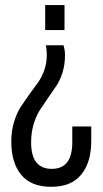

<svg xmlns="http://www.w3.org/2000/svg" viewBox="-20 -720 401 747"><path d="M155.8 -700.2H231V-603H155.8ZM158.2 -543.9H227.1Q232.9 -525.4 232.9 -503.9Q232.9 -468.3 222.9 -437Q212.9 -405.8 198.2 -384.3Q183.6 -362.8 166.5 -338.4Q149.4 -314 135 -291.7Q120.6 -269.5 110.8 -236.8Q101.1 -204.1 101.1 -166Q101.1 -63 181.2 -63Q261.2 -63 261.2 -166V-228H335V-170.9Q335 -88.4 296.1 -40.8Q257.3 6.8 179.2 6.8Q100.6 6.8 62.3 -40Q23.9 -86.9 23.9 -169.9Q23.9 -209.5 34.2 -244.1Q44.4 -278.8 59.8 -302.5Q75.2 -326.2 93 -351.1Q110.8 -376 126.2 -396.7Q141.6 -417.5 151.9 -446Q162.1 -474.6 162.1 -505.9Q162.1 -527.8 158.2 -543.9Z"/></svg>

Font: Bebas Neue Regular
Style: Regular
Weight: 400
Designer: Ryoichi Tsunekawa
Foundry: Ryoichi Tsunekawa
Version: Version 001.003